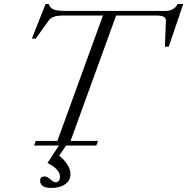

<svg xmlns="http://www.w3.org/2000/svg" viewBox="-20 -717 923 946"><path d="M147.9 0 156.2 -22.5H262.7L487.3 -640.6H293.5Q264.2 -640.6 246.6 -634.8Q229 -628.9 218.3 -613.8L156.2 -526.9H137.2L204.6 -697.3H219.7Q228 -675.8 246.8 -669.4Q265.6 -663.1 305.7 -663.1H797.4Q836.9 -663.1 855.5 -697.3H882.8L811.5 -486.8H792.5L797.4 -613.8Q797.9 -628.9 785.6 -634.8Q773.4 -640.6 747.6 -640.6H552.2L327.6 -22.5H462.9L454.6 0H305.7L271.5 49.8Q327.1 95.7 327.1 141.6Q327.1 171.4 301.8 190.2Q276.4 209 232.4 209Q177.7 209 177.7 172.4Q177.7 152.3 201.2 152.3Q211.9 152.3 228.5 167Q245.1 181.2 254.4 181.2Q263.7 181.2 269.5 174.1Q275.4 167 275.4 153.3Q275.4 117.2 213.9 85.9L270.5 0Z"/></svg>

Font: Elstob Light
Style: Italic
Weight: 300
Italic angle: -20°
Designer: Peter S. Baker
Version: Version 1.015